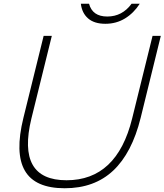

<svg xmlns="http://www.w3.org/2000/svg" viewBox="-20 -1003 885 1033"><path d="M800.8 -810.1H845.2L736.8 -369.1Q689.9 -179.7 588.9 -85Q487.8 9.8 328.1 9.8Q168.5 9.8 113.8 -84.7Q59.1 -179.2 106 -369.1L214.8 -810.1H258.8L148.9 -365.2Q68.4 -33.2 337.9 -33.2Q608.9 -33.2 690.9 -365.2ZM688 -982.9H731.9Q699.7 -932.6 652.6 -903.8Q605.5 -875 546.9 -875Q487.3 -875 454.1 -903.8Q420.9 -932.6 415 -982.9H459Q477.5 -914.1 557.1 -914.1Q637.7 -914.1 688 -982.9Z"/></svg>

Font: Sinkin Sans 200 X Light Italic
Style: Regular
Weight: 200
Italic angle: -112°
Designer: Keith Bates
Foundry: K-Type
Version: Sinkin Sans (version 1.0)  by Keith Bates   •   © 2014   www